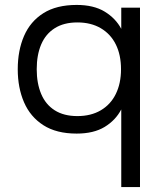

<svg xmlns="http://www.w3.org/2000/svg" viewBox="-20 -531 658 779"><path d="M291 -511Q360 -511 404.5 -484Q449 -457 472 -414V-500H548V228H472V-87Q449 -43 404.5 -16Q360 11 291 11Q209 11 156 -23Q103 -57 77.5 -116Q52 -175 52 -250Q52 -326 77.5 -385Q103 -444 156 -477.5Q209 -511 291 -511ZM129 -250Q129 -193 147 -150Q165 -107 202 -83.5Q239 -60 294 -60Q349 -60 389 -83.5Q429 -107 450 -150Q471 -193 471 -250Q471 -308 450 -350.5Q429 -393 389 -416.5Q349 -440 294 -440Q239 -440 202 -416.5Q165 -393 147 -350.5Q129 -308 129 -250Z"/></svg>

Font: Nata Sans
Style: Regular
Weight: 400
Designer: Daniel Uzquiano Cruz
Version: Version 1.001